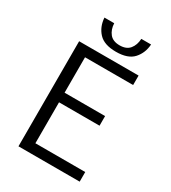

<svg xmlns="http://www.w3.org/2000/svg" viewBox="-218 -1029 1018 1141"><g transform="rotate(30 291.0 -459.0)"><path d="M95 -721H503V-656H173V-413H451V-347H173V-66H515V0H95ZM155 -918H222Q224 -875 246.5 -847.5Q269 -820 315 -820Q361 -820 383.5 -847.5Q406 -875 408 -918H475Q471 -858 434 -817Q397 -776 315 -776Q234 -776 196.5 -816.5Q159 -857 155 -918Z"/></g></svg>

Font: Nebula Sans Book
Style: Regular
Weight: 400
Designer: Paul D. Hunt for Adobe (as Source Sans)
Foundry: Nebula Entertainment & Broadcasting LLC
Version: Version 1.010